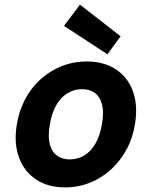

<svg xmlns="http://www.w3.org/2000/svg" viewBox="-20 -799 657 831"><path d="M261 12Q188 12 136.5 -22Q85 -56 62.5 -116.5Q40 -177 52 -255Q61 -316 87.5 -367Q114 -418 154.5 -455Q195 -492 246.5 -512.5Q298 -533 355 -533Q429 -533 480.5 -499.5Q532 -466 554.5 -406Q577 -346 565 -267Q556 -205 529 -154.5Q502 -104 461.5 -66.5Q421 -29 370 -8.5Q319 12 261 12ZM282 -109Q317 -109 346 -127Q375 -145 394.5 -180Q414 -215 422 -266Q430 -314 421.5 -347Q413 -380 391 -396.5Q369 -413 335 -413Q300 -413 271 -395Q242 -377 222.5 -342Q203 -307 195 -256Q187 -208 195.5 -175Q204 -142 226.5 -125.5Q249 -109 282 -109ZM445 -564 257 -687 326 -779 502 -642Z"/></svg>

Font: DM Sans 10pt ExtraBold
Style: Italic
Weight: 800
Italic angle: -10°
Version: Version 4.004;gftools[0.9.30]